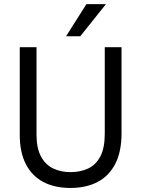

<svg xmlns="http://www.w3.org/2000/svg" viewBox="-20 -903 685 931"><path d="M488 -254.5V-674H569.3V-256.3Q569.3 -167.8 539.1 -108.9Q509 -50 453.4 -20.8Q397.8 8.4 321.4 8.4Q245.3 8.4 190.4 -20.4Q135.5 -49.2 105.7 -106.6Q75.8 -164.1 75.8 -248.5V-674H157.1V-249.5Q157.1 -184.1 178.9 -144Q200.6 -103.8 238 -86.1Q275.4 -68.4 321.4 -68.4Q370.2 -68.4 407.9 -86.2Q445.7 -104 466.8 -145.1Q488 -186.1 488 -254.5ZM300.4 -727.3 399.1 -883H493.7L369.3 -727.3Z"/></svg>

Font: Hind Variable Light
Style: Regular
Weight: 300
Designer: Manushi Parikh, Satya Rajpurohit
Foundry: Indian Type Foundry
Version: Version 3.000